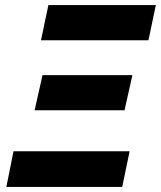

<svg xmlns="http://www.w3.org/2000/svg" viewBox="-20 -734 632 754"><path d="M141 -576 170 -714H592L563 -576ZM116 -301 147 -439H500L469 -301ZM5 0 33 -140H489L460 0Z"/></svg>

Font: Noto Sans ExtraBold
Style: Italic
Weight: 800
Italic angle: -12°
Designer: Monotype Design Team
Foundry: Monotype Imaging Inc.
Version: Version 2.013; ttfautohint (v1.8.4.7-5d5b)